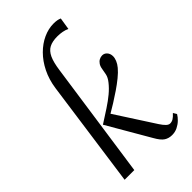

<svg xmlns="http://www.w3.org/2000/svg" viewBox="-254 -904 989 989"><g transform="rotate(-45 240.5 -409.0)"><path d="M40 0 122 -586Q130 -641 152.2 -685.8Q174.5 -730.5 206.2 -762.2Q238 -794 275.2 -811Q312.5 -828 350 -828Q364.5 -828 375.5 -826Q386.5 -824 395 -820L384.5 -754Q370.5 -761 353.2 -764.2Q336 -767.5 317 -767.5Q281 -767.5 258.2 -755.8Q235.5 -744 222.2 -715.5Q209 -687 202 -636L110.5 0ZM376 10.5Q352 10.5 333.8 -1.2Q315.5 -13 296 -48L161.5 -279.5Q202.5 -305.5 234.8 -326.8Q267 -348 292 -368.8Q317 -389.5 335.5 -413Q352 -433.5 355.8 -452.8Q359.5 -472 361.5 -484Q364 -501.5 371.5 -512.8Q379 -524 389.5 -529.5Q400 -535 411 -535Q426.5 -535 437 -523.2Q447.5 -511.5 448 -493.5Q448.5 -480 442 -464Q435.5 -448 422.5 -432.5Q407.5 -414.5 383.5 -395Q359.5 -375.5 332 -356.8Q304.5 -338 277.5 -321.2Q250.5 -304.5 229 -292L366.5 -79Q380 -58.5 390.5 -48.8Q401 -39 411 -39Q423.5 -39 434.2 -45.5Q445 -52 459 -67.5L470.5 -48.5Q462.5 -34.5 448.5 -21Q434.5 -7.5 416.2 1.5Q398 10.5 376 10.5Z"/></g></svg>

Font: Merriweather 96pt Light
Style: Italic
Weight: 300
Italic angle: -7.8°
Version: Version 2.101